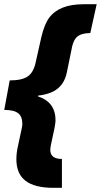

<svg xmlns="http://www.w3.org/2000/svg" viewBox="-28 -734 479 912"><path d="M210.9 -22Q210.9 21 266.1 21V158.2H226.1Q136.7 158.2 93.3 124.8Q49.8 91.3 49.8 22.9Q49.8 -7.8 57.1 -39.1L75.2 -124Q78.1 -135.7 78.1 -145Q78.1 -181.2 57.9 -196.5Q37.6 -211.9 -7.8 -211.9L18.1 -352.1Q76.2 -352.1 103.5 -370.8Q130.9 -389.6 141.1 -436L168 -556.2Q182.1 -617.2 205.1 -648.9Q252.9 -713.9 368.2 -713.9H431.2L400.9 -577.1Q360.8 -576.2 342 -562.5Q323.2 -548.8 314.9 -514.2L289.1 -388.2Q278.8 -340.3 246.6 -313.7Q214.4 -287.1 152.8 -279.8V-275.9Q235.8 -249 235.8 -162.1Q235.8 -152.3 231 -126L213.9 -45.9Q210.9 -31.2 210.9 -22Z"/></svg>

Font: Open Sans Hebrew Extra Bold
Style: Italic
Weight: 800
Italic angle: -12°
Foundry: Ascender Corporation, Yanek Iontef
Version: Version 2.001;PS 002.001;hotconv 1.0.70;makeotf.lib2.5.58329